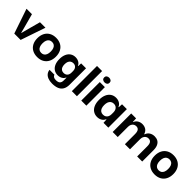

<svg xmlns="http://www.w3.org/2000/svg" viewBox="317 -2245 3930 3930"><g transform="rotate(45 2282.5 -279.5)"><path d="M13.1 -536.3H171L253.9 -229.4L284.4 -112.4H289.9L320.4 -229.4L403.3 -536.3H561.9L379.4 0H195.6Z M595.7 -267.7Q595.7 -350.7 627.6 -413.5Q659.6 -476.3 720.4 -511Q781.3 -545.7 864.7 -545.7Q945 -545.7 1005.7 -512.6Q1066.4 -479.4 1099.6 -416.8Q1132.9 -354.1 1132.9 -268Q1132.9 -185 1101.1 -122.4Q1069.3 -59.7 1008.6 -25.1Q947.9 9.4 864.7 9.4Q784.1 9.4 723.3 -23.7Q662.4 -56.9 629.1 -119.4Q595.7 -181.9 595.7 -267.7ZM984.1 -268Q984.1 -319.9 969.6 -355.6Q955.1 -391.3 928.4 -408.9Q901.7 -426.4 864.7 -426.4Q828 -426.4 801 -409Q774 -391.6 759.2 -355.9Q744.4 -320.1 744.4 -267.7Q744.4 -216.1 759.1 -180.6Q773.7 -145 800.6 -127.6Q827.4 -110.1 864.4 -110.1Q901.1 -110.1 927.9 -127.4Q954.6 -144.7 969.4 -180.3Q984.1 -215.9 984.1 -268Z M1230.7 13.7H1372.4Q1377.1 40.7 1403.1 56.6Q1429 72.6 1469.4 72.6Q1534.3 72.6 1561.9 45.6Q1589.6 18.7 1589.6 -35.7V-116.3H1582.6Q1566.9 -75 1524 -49.7Q1481.1 -24.4 1425 -24.4Q1362.3 -24.4 1315.3 -55.6Q1268.3 -86.7 1242.5 -145.4Q1216.7 -204.1 1216.7 -285Q1216.7 -366.1 1242.7 -424.9Q1268.7 -483.6 1315.9 -514.9Q1363 -546.3 1425 -546.3Q1480.4 -546.3 1523.3 -521.7Q1566.1 -497.1 1582.6 -454.7H1590.6L1594.7 -536.3H1736.6V-64.3Q1736.6 22 1704.1 75.4Q1671.7 128.7 1611.5 152.9Q1551.3 177 1465.9 177Q1396 177 1344.5 157.1Q1293 137.1 1263.9 100.4Q1234.9 63.6 1230.7 13.7ZM1588.9 -261.3V-309.3Q1588.9 -344 1575.8 -371.1Q1562.7 -398.1 1538.7 -412.9Q1514.7 -427.6 1483.3 -427.6Q1445 -427.6 1418.8 -410Q1392.6 -392.4 1379.7 -360.5Q1366.9 -328.6 1366.9 -285Q1366.9 -241 1379 -209.4Q1391.1 -177.9 1416.6 -160.6Q1442.1 -143.4 1479.7 -143.4Q1514.7 -143.4 1539.4 -158.9Q1564.1 -174.3 1576.5 -200.6Q1588.9 -227 1588.9 -261.3Z M1861.9 -729H2008.9V0H1861.9Z M2134.9 -536.3H2281.9V0H2134.9ZM2130.4 -667.4Q2130.4 -699.3 2152.3 -717.4Q2174.1 -735.6 2208.9 -735.6Q2243.6 -735.6 2265.4 -717.4Q2287.3 -699.3 2287.3 -667.4Q2287.3 -635.6 2265.4 -617.4Q2243.6 -599.3 2208.9 -599.3Q2174.1 -599.3 2152.3 -617.4Q2130.4 -635.6 2130.4 -667.4Z M2380.7 -268.3Q2380.7 -354.6 2407.7 -417.1Q2434.7 -479.6 2484.2 -512.8Q2533.7 -546 2599.1 -546Q2659 -546 2703.7 -518.6Q2748.4 -491.3 2765.1 -445.9H2773.1L2778.7 -536.3H2918.4V0H2778.7L2773.1 -91H2765.1Q2748.4 -45.6 2703.7 -18.1Q2659 9.4 2599.1 9.4Q2533.7 9.4 2484.2 -23.8Q2434.7 -57 2407.7 -119.6Q2380.7 -182.3 2380.7 -268.3ZM2771.4 -241.9V-295Q2771.4 -333.4 2757.4 -363.6Q2743.3 -393.7 2717.1 -410.5Q2690.9 -427.3 2655.7 -427.3Q2614.7 -427.3 2586.5 -408Q2558.3 -388.7 2544.6 -353.2Q2530.9 -317.7 2530.9 -268.3Q2530.9 -219.1 2544.2 -183.6Q2557.6 -148.1 2584.7 -128.9Q2611.9 -109.6 2652.1 -109.6Q2690.9 -109.6 2717.4 -126.7Q2744 -143.9 2757.7 -173.6Q2771.4 -203.4 2771.4 -241.9Z M3043.9 -536.3H3185.7L3190.6 -439.3H3197.4Q3216.7 -490.7 3260.9 -518.2Q3305.1 -545.7 3361.3 -545.7Q3421.6 -545.7 3466.2 -517.3Q3510.9 -488.9 3531 -426.1H3539Q3557.6 -484.1 3605.2 -514.9Q3652.9 -545.7 3716.3 -545.7Q3770.1 -545.7 3811.3 -523.1Q3852.4 -500.4 3875.8 -450.6Q3899.1 -400.9 3899.1 -323.6V0H3752.4V-291.9Q3752.4 -360.3 3729.4 -393.1Q3706.4 -426 3656.7 -426Q3622.1 -426 3597.1 -408.5Q3572.1 -391 3558.6 -361.9Q3545.1 -332.7 3545.1 -298.3V0H3397.9V-291.9Q3397.9 -360 3375 -393Q3352.1 -426 3302.7 -426Q3268.1 -426 3242.6 -408.5Q3217.1 -391 3203.9 -361.9Q3190.6 -332.7 3190.6 -298.3V0H3043.9Z M3994.7 -267.7Q3994.7 -350.7 4026.6 -413.5Q4058.6 -476.3 4119.4 -511Q4180.3 -545.7 4263.7 -545.7Q4344 -545.7 4404.7 -512.6Q4465.4 -479.4 4498.6 -416.8Q4531.9 -354.1 4531.9 -268Q4531.9 -185 4500.1 -122.4Q4468.3 -59.7 4407.6 -25.1Q4346.9 9.4 4263.7 9.4Q4183.1 9.4 4122.3 -23.7Q4061.4 -56.9 4028.1 -119.4Q3994.7 -181.9 3994.7 -267.7ZM4383.1 -268Q4383.1 -319.9 4368.6 -355.6Q4354.1 -391.3 4327.4 -408.9Q4300.7 -426.4 4263.7 -426.4Q4227 -426.4 4200 -409Q4173 -391.6 4158.2 -355.9Q4143.4 -320.1 4143.4 -267.7Q4143.4 -216.1 4158.1 -180.6Q4172.7 -145 4199.6 -127.6Q4226.4 -110.1 4263.4 -110.1Q4300.1 -110.1 4326.9 -127.4Q4353.6 -144.7 4368.4 -180.3Q4383.1 -215.9 4383.1 -268Z"/></g></svg>

Font: Mona Sans VF XLt
Style: Regular
Weight: 200
Designer: Deni Anggara
Foundry: GitHub
Version: Version 2.000;Glyphs 3.2.3 (3260)